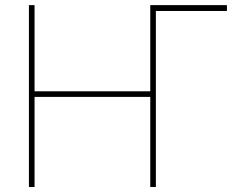

<svg xmlns="http://www.w3.org/2000/svg" viewBox="-20 -748 972 768"><path d="M887.7 -727.5V-704.1H583V-727.5ZM95.7 0V-727.5H118.2V-382.8H581.1V-727.5H603.5V0H581.1V-360.4H118.2V0Z"/></svg>

Font: Inter 24pt Thin
Style: Regular
Weight: 250
Designer: Rasmus Andersson
Foundry: rsms
Version: Version 4.001;git-66647c0bb